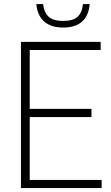

<svg xmlns="http://www.w3.org/2000/svg" viewBox="-20 -952 561 972"><path d="M86 0V-740H489.5V-699H130.5V-401H443V-359.5H130.5V-41H494.5V0ZM300 -812.5Q237.5 -812.5 203 -843.8Q168.5 -875 164 -931.5H198Q203.5 -887.5 226.8 -866.8Q250 -846 300 -846Q349.5 -846 372.5 -866.8Q395.5 -887.5 400 -931.5H434Q429.5 -874 396 -843.2Q362.5 -812.5 300 -812.5Z"/></svg>

Font: Encode Sans SmCnd XLt
Style: Regular
Weight: 200
Width: 4
Designer: Multiple Designers
Foundry: Impallari Type
Version: Version 3.002; ttfautohint (v1.8.3) -l 8 -r 50 -G 200 -x 14 